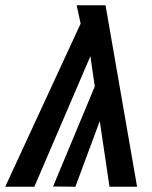

<svg xmlns="http://www.w3.org/2000/svg" viewBox="-59 -711 578 731"><path d="M462.9 0H357.9L320.8 -250L228 0L143.1 -1L301.8 -381.8L285.2 -497.1L71.8 0H-39.1L248 -621.1L232.9 -690.9H342.8Z"/></svg>

Font: Fira Sans Compressed Medium
Style: Italic
Weight: 500
Width: 3
Italic angle: -8°
Designer: Carrois Corporate & Edenspiekermann AG
Foundry: Carrois Corporate GbR & Edenspiekermann AG
Version: Version 4.203;PS 004.203;hotconv 1.0.88;makeotf.lib2.5.64775